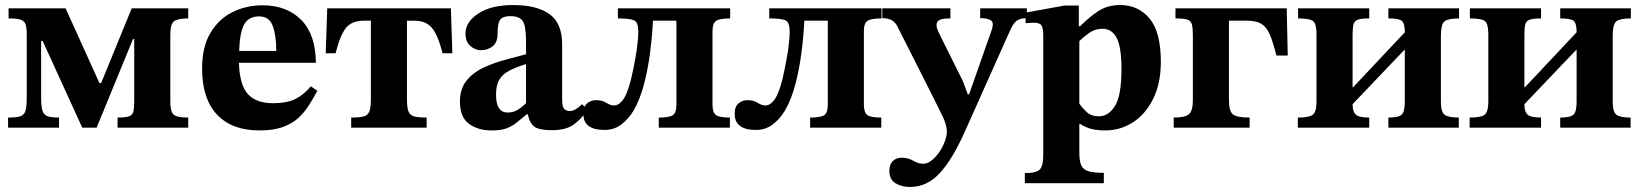

<svg xmlns="http://www.w3.org/2000/svg" viewBox="-20 -506 6506 761"><path d="M214 0H12V-40Q44 -40 60 -45Q76 -50 81 -67Q86 -84 86 -120V-369Q86 -397 81 -410.5Q76 -424 60.5 -428.5Q45 -433 14 -433V-473H240L374 -177H381L502 -473H726V-433Q684 -433 669.5 -421.5Q655 -410 655 -368V-102Q655 -65 667.5 -52.5Q680 -40 726 -40V0H446V-40Q478 -40 491.5 -45Q505 -50 508.5 -63.5Q512 -77 512 -102V-351H507L363 0H306L149 -344H143V-120Q143 -84 148.5 -67Q154 -50 169.5 -45Q185 -40 214 -40Z M1008 11Q899 11 840 -52Q781 -115 781 -234Q781 -320 814 -375.5Q847 -431 901.5 -458Q956 -485 1021 -485Q1116 -485 1173.5 -427.5Q1231 -370 1232 -257H927Q930 -167 963.5 -132Q997 -97 1061 -97Q1120 -97 1153.5 -115Q1187 -133 1212 -164L1238 -146Q1222 -117 1204.5 -89Q1187 -61 1162.5 -38.5Q1138 -16 1101 -2.5Q1064 11 1008 11ZM928 -304H1075Q1075 -366 1061 -403.5Q1047 -441 1007 -441Q965 -441 947.5 -408.5Q930 -376 928 -304Z M1671 0H1372V-40Q1405 -40 1421.5 -44.5Q1438 -49 1444 -64.5Q1450 -80 1450 -112V-424H1423Q1374 -424 1351 -395Q1328 -366 1310 -295H1271L1277 -473H1767L1773 -295H1734Q1716 -367 1692 -395.5Q1668 -424 1622 -424H1593V-112Q1593 -80 1599 -64.5Q1605 -49 1622 -44.5Q1639 -40 1671 -40Z M1929 11Q1874 11 1838.5 -15.5Q1803 -42 1803 -103Q1803 -155 1830 -187.5Q1857 -220 1898.5 -239Q1940 -258 1984.5 -269.5Q2029 -281 2065 -291V-339Q2065 -403 2052 -422.5Q2039 -442 2003 -442Q1973 -442 1962.5 -428Q1952 -414 1952 -371Q1952 -337 1932 -322Q1912 -307 1886 -307Q1864 -307 1844.5 -323.5Q1825 -340 1825 -374Q1825 -419 1876 -452.5Q1927 -486 2014 -486Q2108 -486 2158 -450Q2208 -414 2208 -331V-114Q2208 -84 2215.5 -75Q2223 -66 2239 -66Q2251 -66 2263.5 -74Q2276 -82 2287 -93L2309 -71Q2284 -34 2253.5 -12Q2223 10 2167 10Q2117 10 2098 -4Q2079 -18 2072 -53H2068Q2044 -33 2025.5 -18.5Q2007 -4 1985.5 3.5Q1964 11 1929 11ZM2065 -97V-252Q2026 -240 1999.5 -226.5Q1973 -213 1959.5 -191Q1946 -169 1946 -131Q1946 -60 1992 -60Q2011 -60 2027 -68Q2043 -76 2065 -97Z M2376 9Q2292 9 2292 -55Q2292 -84 2307.5 -96.5Q2323 -109 2342 -109Q2367 -109 2383 -98.5Q2399 -88 2415 -88Q2428 -88 2441.5 -101.5Q2455 -115 2464 -138Q2475 -165 2483 -200Q2491 -235 2497.5 -270.5Q2504 -306 2507 -335Q2510 -364 2510 -380Q2510 -418 2493 -425.5Q2476 -433 2429 -433V-473H2874V-433Q2833 -433 2818.5 -423.5Q2804 -414 2804 -382V-92Q2804 -61 2817 -50.5Q2830 -40 2873 -40V0H2591V-40Q2634 -40 2647.5 -50Q2661 -60 2661 -91V-424H2568Q2565 -362 2556.5 -296.5Q2548 -231 2532.5 -172Q2517 -113 2492 -69Q2471 -34 2442.5 -12.5Q2414 9 2376 9Z M2976 9Q2892 9 2892 -55Q2892 -84 2907.5 -96.5Q2923 -109 2942 -109Q2967 -109 2983 -98.5Q2999 -88 3015 -88Q3028 -88 3041.5 -101.5Q3055 -115 3064 -138Q3075 -165 3083 -200Q3091 -235 3097.5 -270.5Q3104 -306 3107 -335Q3110 -364 3110 -380Q3110 -418 3093 -425.5Q3076 -433 3029 -433V-473H3474V-433Q3433 -433 3418.5 -423.5Q3404 -414 3404 -382V-92Q3404 -61 3417 -50.5Q3430 -40 3473 -40V0H3191V-40Q3234 -40 3247.5 -50Q3261 -60 3261 -91V-424H3168Q3165 -362 3156.5 -296.5Q3148 -231 3132.5 -172Q3117 -113 3092 -69Q3071 -34 3042.5 -12.5Q3014 9 2976 9Z M3587 235Q3553 235 3529 220Q3505 205 3505 171Q3505 145 3519 132Q3533 119 3554 119Q3579 119 3599.5 131Q3620 143 3639 143Q3656 143 3673 129.5Q3690 116 3703.5 96Q3717 76 3725 54Q3733 32 3733 16Q3733 -10 3715.5 -46Q3698 -82 3681 -116L3538 -399Q3530 -416 3516 -425Q3502 -434 3477 -434V-473H3747V-433Q3716 -433 3704 -427Q3692 -421 3692 -407Q3692 -397 3696.5 -386.5Q3701 -376 3707 -364L3797 -183L3816 -132H3821L3912 -391Q3915 -403 3915 -410Q3915 -423 3901.5 -428.5Q3888 -434 3865 -434V-473H4050V-434Q4021 -434 4007.5 -422Q3994 -410 3982 -382L3804 16Q3755 126 3704.5 180.5Q3654 235 3587 235Z M4355 220H4042V180Q4089 180 4102 165Q4115 150 4115 108V-363Q4115 -393 4108.5 -404.5Q4102 -416 4077 -416Q4067 -416 4056 -415Q4045 -414 4045 -414V-456L4199 -484H4256V-402H4261Q4300 -441 4335.5 -463.5Q4371 -486 4420 -486Q4492 -486 4536.5 -432.5Q4581 -379 4581 -261Q4581 -176 4551 -115Q4521 -54 4471 -21.5Q4421 11 4360 11Q4332 11 4308 5.5Q4284 0 4261 -15H4258V101Q4258 133 4266 150Q4274 167 4295 173Q4316 179 4355 179ZM4335 -45Q4374 -45 4399.5 -86.5Q4425 -128 4425 -233Q4425 -319 4406 -355.5Q4387 -392 4350 -392Q4320 -392 4297 -375.5Q4274 -359 4258 -343V-95Q4269 -79 4287 -62Q4305 -45 4335 -45Z M4933 0H4632V-40Q4676 -40 4692 -53Q4708 -66 4708 -110V-365Q4708 -395 4704 -409.5Q4700 -424 4685.5 -428.5Q4671 -433 4639 -433V-473H5080L5084 -286H5039Q5026 -339 5013 -369Q5000 -399 4979.5 -411.5Q4959 -424 4923 -424H4851V-109Q4851 -65 4867 -52.5Q4883 -40 4933 -40Z M5407 0H5124V-40Q5169 -40 5183.5 -51.5Q5198 -63 5198 -103V-370Q5198 -411 5185 -422Q5172 -433 5125 -433V-473H5407V-433Q5378 -433 5363.5 -428.5Q5349 -424 5345 -410.5Q5341 -397 5341 -368V-160H5343L5548 -378Q5548 -414 5536 -423.5Q5524 -433 5483 -433V-473H5763V-433Q5720 -433 5705.5 -421.5Q5691 -410 5691 -363V-103Q5691 -63 5705.5 -51.5Q5720 -40 5762 -40V0H5483V-40Q5523 -40 5535.5 -51.5Q5548 -63 5548 -103V-308H5546L5341 -93Q5341 -63 5354 -51.5Q5367 -40 5407 -40Z M6088 0H5805V-40Q5850 -40 5864.5 -51.5Q5879 -63 5879 -103V-370Q5879 -411 5866 -422Q5853 -433 5806 -433V-473H6088V-433Q6059 -433 6044.5 -428.5Q6030 -424 6026 -410.5Q6022 -397 6022 -368V-160H6024L6229 -378Q6229 -414 6217 -423.5Q6205 -433 6164 -433V-473H6444V-433Q6401 -433 6386.5 -421.5Q6372 -410 6372 -363V-103Q6372 -63 6386.5 -51.5Q6401 -40 6443 -40V0H6164V-40Q6204 -40 6216.5 -51.5Q6229 -63 6229 -103V-308H6227L6022 -93Q6022 -63 6035 -51.5Q6048 -40 6088 -40Z"/></svg>

Font: STIX Two Text
Style: Bold
Weight: 700
Designer: Ross Mills, John Hudson & Paul Hanslow, Tiro Typeworks Ltd; with prior portions MicroPress Inc., and Coen Hoffman.
Foundry: Tiro Typeworks Ltd
Version: Version 2.13 b171